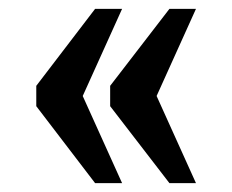

<svg xmlns="http://www.w3.org/2000/svg" viewBox="-20 -487 525 434"><path d="M363 -73H423L334 -270L423 -467H363L229 -293V-247ZM195 -73H256L167 -270L256 -467H195L62 -293V-247Z"/></svg>

Font: Noto Serif Armenian Condensed
Style: Bold
Weight: 700
Width: 3
Designer: Monotype Design Team
Foundry: Monotype Imaging Inc.
Version: Version 2.008